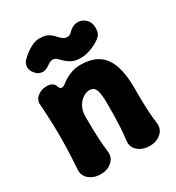

<svg xmlns="http://www.w3.org/2000/svg" viewBox="-181 -851 902 982"><g transform="rotate(-30 270.0 -360.5)"><path d="M35 -443Q32 -473 55.5 -491.5Q79 -510 109 -510Q127 -510 140 -503.5Q153 -497 158 -481Q161 -471 167 -466.5Q173 -462 184 -466Q190 -468 200.5 -476.5Q211 -485 227.5 -494.5Q244 -504 265.5 -511Q287 -518 315 -518Q409 -518 452 -460Q495 -402 495 -278Q495 -236 495.5 -203Q496 -170 498 -137Q500 -104 505 -63Q509 -27 482.5 -4Q456 19 417 19Q375 19 348 -4Q321 -27 325 -63Q330 -104 332 -137Q334 -170 334.5 -203Q335 -236 335 -278Q335 -338 325 -360.5Q315 -383 290 -383Q269 -383 249 -369Q229 -355 217 -331Q205 -307 205 -278Q205 -236 205.5 -203Q206 -170 208 -137Q210 -104 215 -63Q219 -27 192.5 -4Q166 19 127 19Q87 19 60 -3Q33 -25 35 -61Q40 -130 41.5 -191Q43 -252 41.5 -313.5Q40 -375 35 -443ZM87 -607Q73 -623 73 -643.5Q73 -664 88 -680Q100 -692 117 -705.5Q134 -719 156 -729.5Q178 -740 202 -740Q233 -740 251 -729.5Q269 -719 280.5 -705.5Q292 -692 304.5 -682.5Q317 -673 336 -675Q345 -676 354 -685.5Q363 -695 372 -701Q389 -714 412.5 -714Q436 -714 452 -699L457 -695Q470 -684 474.5 -665Q479 -646 476 -627Q473 -608 461 -596Q440 -577 404 -562Q368 -547 336 -547Q304 -547 284.5 -557Q265 -567 252 -579.5Q239 -592 229 -602Q219 -612 205 -612Q194 -612 184.5 -606.5Q175 -601 165 -594Q147 -581 126.5 -583Q106 -585 91 -602Z"/></g></svg>

Font: Winky Sans
Style: Bold
Weight: 700
Designer: Simon Atzbach
Foundry: typofactur
Version: Version 1.205